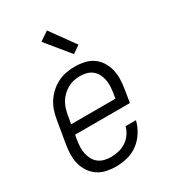

<svg xmlns="http://www.w3.org/2000/svg" viewBox="-188 -868 876 977"><g transform="rotate(-30 250.0 -380.0)"><path d="M204 8Q175 8 147.5 2Q120 -4 98 -19Q76 -34 61 -56.5Q46 -79 39 -105Q32 -131 32.5 -160Q33 -189 38 -218L60 -348Q64 -373 72 -398Q80 -423 94.5 -445.5Q109 -468 129.5 -486.5Q150 -505 174 -517Q198 -529 223.5 -533.5Q249 -538 275 -538Q303 -538 330 -532Q357 -526 379 -511Q401 -496 415.5 -473Q430 -450 436.5 -424Q443 -398 442.5 -369.5Q442 -341 437 -312L425 -237H103L98 -209Q95 -189 94 -169Q93 -149 97 -131Q101 -113 109.5 -96.5Q118 -80 132.5 -68.5Q147 -57 165.5 -52Q184 -47 204 -47Q226 -47 249 -52Q272 -57 292.5 -70Q313 -83 327 -103Q341 -123 347 -146H408Q400 -113 381 -82.5Q362 -52 333.5 -30.5Q305 -9 271 -0.5Q237 8 204 8ZM372 -293 377 -321Q380 -341 381 -360.5Q382 -380 378.5 -398.5Q375 -417 366.5 -433.5Q358 -450 344 -461.5Q330 -473 311.5 -478Q293 -483 273 -483Q255 -483 236 -479Q217 -475 200 -465.5Q183 -456 168.5 -442Q154 -428 144 -411Q134 -394 128.5 -375.5Q123 -357 120 -339L112 -293ZM303 -595 191 -732 244 -768 347 -625Z"/></g></svg>

Font: Iosevka Curly Light Oblique
Style: Regular
Weight: 300
Italic angle: -9°
Monospace: yes
Designer: Belleve Invis
Foundry: Belleve Invis
Version: Version 11.1.0; ttfautohint (v1.8.3)